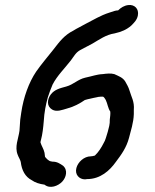

<svg xmlns="http://www.w3.org/2000/svg" viewBox="-20 -754 611 759"><path d="M347 -137 339 -136C312 -136 288 -113 282 -90C275 -64 293 -45 316 -45L324 -46C377 -46 414 -80 438 -114C460 -143 480 -171 490 -209C497 -237 508 -269 509 -303V-319C512 -353 499 -371 492 -396C488 -410 481 -421 475 -432C465 -448 449 -453 432 -461C418 -465 401 -463 386 -461C380 -461 374 -460 368 -459L354 -456C342 -453 331 -450 317 -447C287 -440 271 -420 242 -412C216 -405 196 -400 181 -381C166 -361 164 -334 186 -321C204 -310 227 -320 245 -325C272 -332 296 -345 316 -359H317C329 -363 340 -364 350 -367L365 -370C367 -371 369 -371 370 -371C376 -372 381 -372 386 -372C391 -372 396 -362 398 -359C405 -345 407 -325 416 -313C417 -302 415 -291 414 -281C415 -264 410 -248 406 -233C400 -216 398 -201 389 -187C381 -171 369 -152 355 -139C353 -139 348 -137 347 -137ZM487 -734C471 -732 458 -724 447 -713C437 -713 427 -709 412 -704C377 -693 349 -675 319 -660L293 -646C285 -642 278 -638 270 -633C234 -615 215 -589 191 -558C168 -529 144 -501 123 -471C94 -428 73 -370 64 -309L60 -281C59 -265 58 -252 57 -237C53 -206 37 -174 50 -142C53 -133 60 -123 62 -114C66 -80 80 -55 105 -42C119 -32 135 -27 156 -24C178 -6 210 -19 226 -36C242 -53 249 -82 229 -99C217 -107 206 -115 188 -115C186 -115 184 -115 183 -116C173 -116 163 -128 158 -134L156 -150C153 -165 144 -177 140 -191C140 -194 141 -198 142 -201C148 -223 151 -250 153 -275C155 -310 161 -340 169 -369L178 -395C182 -404 185 -413 188 -420C206 -455 236 -484 260 -515C272 -531 280 -547 297 -556C313 -564 330 -574 346 -582C372 -597 399 -617 433 -622C460 -628 481 -637 499 -653C511 -665 522 -676 525 -693C530 -719 512 -737 487 -734Z"/></svg>

Font: Dictator
Style: Ita
Weight: 500
Version: Version MIL.1277